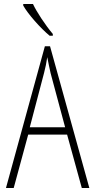

<svg xmlns="http://www.w3.org/2000/svg" viewBox="-20 -947 480 967"><path d="M230 -767H246V-776C208 -821 164 -888 146 -927H97V-919C121 -876 184 -805 230 -767ZM10 0H49L122 -269H318L392 0H430L232 -714H206ZM130 -306 202 -580C209 -606 214 -632 218 -659C223 -630 230 -603 235 -578L308 -306Z"/></svg>

Font: Kathrein 37 Thin Condensed
Style: Regular
Weight: 250
Width: 3
Designer: Lazydogs Typefoundry, based on Open Sans by Ascender Corporation
Foundry: Lazydogs Typefoundry
Version: Version 1.003;PS 001.003;hotconv 1.0.88;makeotf.lib2.5.64775